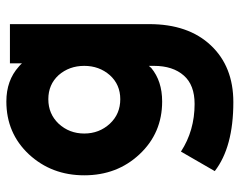

<svg xmlns="http://www.w3.org/2000/svg" viewBox="-96 -455 765 613"><g transform="rotate(-90 286.5 -148.5)"><path d="M276.3 -376.7Q323 -376.7 353 -344Q382.7 -310 382.7 -262Q382.7 -214.3 353 -180.3Q323 -147 276.3 -147Q229 -147 198 -180.3Q166.7 -214.3 166.7 -262Q166.7 -309.7 198 -343.7Q229.3 -376.7 276.3 -376.7ZM269 -510.7Q167.7 -510.7 100.3 -438.7Q33.3 -366.3 33.3 -262Q33.3 -157.3 100.3 -85.7Q168 -13.3 269 -13.3Q334.3 -13.3 376.3 -48.3Q378 -50.7 379.5 -52.2Q381 -53.7 382.7 -55.7V-39.3Q382.7 21 351.7 56Q321.7 90.3 261 90.3Q176 90.3 109 46.7L46.7 154.7Q123.3 214 267 214Q380.7 214 448.3 142Q516 70.3 516 -54.7V-499.3H390.7V-461Q388.3 -464 385.5 -466.5Q382.7 -469 380.3 -471Q336.3 -510.7 269 -510.7Z"/></g></svg>

Font: Unageo Variable
Style: Regular
Weight: 300
Designer: Richard Sepsi
Foundry: Richard Sepsi
Version: Version 2.200